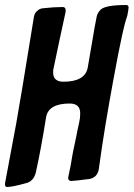

<svg xmlns="http://www.w3.org/2000/svg" viewBox="-46 -752 533 766"><path d="M-18 -6Q-26 -6 -26 -17Q-26 -24 -25 -26L-7 -122Q14 -232 19 -261Q34 -343 89 -683Q92 -701 102 -708Q112 -718 125 -719Q170 -724 204 -724Q216 -724 216 -711Q216 -704 215 -701Q210 -679 193 -599.5Q176 -520 167 -476Q166 -473 166 -463Q166 -426 207 -426Q293 -426 304 -482Q309 -508 320.5 -578.5Q332 -649 340 -687Q343 -701 356 -714Q376 -732 457 -732Q467 -732 467 -722Q467 -715 462 -690Q460 -684 456.5 -672.5Q453 -661 452 -657Q444 -628 426 -538Q386 -331 361 -167L348 -76Q342 -44 311 -38Q250 -30 238 -30Q226 -30 226 -43V-44Q226 -45 226.5 -46.5Q227 -48 227.5 -50.5Q228 -53 228 -55Q230 -60 231 -69Q234 -80 237.5 -101Q241 -122 242 -128Q245 -146 252.5 -180Q260 -214 263 -232L270 -264Q274 -280 274 -300Q274 -339 232 -339Q148 -339 138 -285Q118 -159 97 -64Q88 -28 57 -21Q3 -6 -18 -6Z"/></svg>

Font: Bangerz Fix
Style: Regular
Weight: 400
Designer: vernon adams
Foundry: Vernon Adams
Version: Version 2.10;December 28, 2023;FontCreator 13.0.0.2683 64-bi